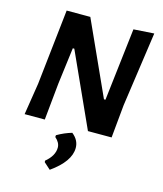

<svg xmlns="http://www.w3.org/2000/svg" viewBox="-132 -743 942 1113"><g transform="rotate(15 339.0 -186.0)"><path d="M654 -646 590 -198 571 0H429L229 -441H220L192 -221L170 0H49L79 -190L129 -643H271L471 -202H480L531 -638ZM344 33Q386 66 386 113Q386 194 273 274L234 239L233 230Q285 187 285 138Q285 108 255 82L256 71Q299 46 344 33Z"/></g></svg>

Font: Alegreya Sans
Style: Bold Italic
Weight: 700
Italic angle: -7°
Designer: Juan Pablo del Peral
Foundry: Huerta Tipografica
Version: Version 2.007